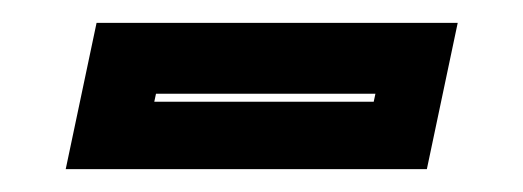

<svg xmlns="http://www.w3.org/2000/svg" viewBox="-20 -386 458 168"><path d="M37.5 -238 64.5 -366H380.5L353.5 -238ZM115 -297H307L308.5 -304H116.5Z"/></svg>

Font: Tourney Expanded ExtraBold
Style: Italic
Weight: 800
Width: 7
Italic angle: -12°
Designer: Tyler Finck
Foundry: Etcetera Type Co
Version: Version 1.010; ttfautohint (v1.8.3)